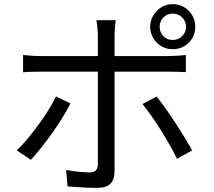

<svg xmlns="http://www.w3.org/2000/svg" viewBox="-20 -869 1040 932"><path d="M755 -739Q755 -712 773.5 -693.5Q792 -675 818 -675Q845 -675 864 -693.5Q883 -712 883 -739Q883 -766 864 -784.5Q845 -803 818 -803Q792 -803 773.5 -784.5Q755 -766 755 -739ZM709 -739Q709 -769 724 -794Q739 -819 763.5 -834Q788 -849 818 -849Q849 -849 874 -834Q899 -819 913.5 -794Q928 -769 928 -739Q928 -709 913.5 -684Q899 -659 874 -644.5Q849 -630 818 -630Q788 -630 763.5 -644.5Q739 -659 724 -684Q709 -709 709 -739ZM542 -771Q541 -764 539.5 -751Q538 -738 537 -724Q536 -710 536 -699Q536 -673 536 -639Q536 -605 536 -572Q536 -539 536 -514Q536 -494 536 -456Q536 -418 536 -370Q536 -322 536 -271.5Q536 -221 536 -174Q536 -127 536 -91Q536 -55 536 -37Q536 3 516 23Q496 43 450 43Q429 43 403.5 42Q378 41 353 39Q328 37 308 36L301 -44Q334 -38 365 -35Q396 -32 416 -32Q436 -32 445 -41.5Q454 -51 455 -70Q455 -84 455 -118.5Q455 -153 455 -198.5Q455 -244 455 -294.5Q455 -345 455 -390.5Q455 -436 455 -469Q455 -502 455 -514Q455 -531 455 -565Q455 -599 455 -636.5Q455 -674 455 -700Q455 -716 452.5 -738Q450 -760 448 -771ZM92 -602Q113 -600 133 -598.5Q153 -597 177 -597Q189 -597 226 -597Q263 -597 315.5 -597Q368 -597 428 -597Q488 -597 548.5 -597Q609 -597 661.5 -597Q714 -597 750.5 -597Q787 -597 800 -597Q818 -597 840.5 -598.5Q863 -600 882 -602V-519Q862 -520 840.5 -520.5Q819 -521 801 -521Q788 -521 751.5 -521Q715 -521 662.5 -521Q610 -521 550 -521Q490 -521 430 -521Q370 -521 317 -521Q264 -521 227.5 -521Q191 -521 177 -521Q155 -521 133.5 -520.5Q112 -520 92 -518ZM322 -367Q306 -335 282.5 -297Q259 -259 231.5 -220.5Q204 -182 177.5 -149Q151 -116 130 -93L61 -139Q86 -162 113 -194.5Q140 -227 166.5 -263Q193 -299 215 -334.5Q237 -370 252 -401ZM740 -400Q760 -376 783.5 -343Q807 -310 831.5 -272.5Q856 -235 877 -200.5Q898 -166 913 -139L839 -98Q825 -128 804.5 -164Q784 -200 761 -237Q738 -274 714.5 -307Q691 -340 672 -364Z"/></svg>

Font: Noto Sans HK
Style: Regular
Weight: 400
Designer: Ryoko NISHIZUKA 西塚涼子 (kana, bopomofo & ideographs); Paul D. Hunt (Latin, Greek & Cyrillic); Sandoll Communications 산돌커뮤니
Foundry: Adobe
Version: Version 2.004-H2;hotconv 1.0.118;makeotfexe 2.5.65603